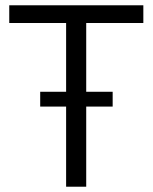

<svg xmlns="http://www.w3.org/2000/svg" viewBox="-20 -706 578 726"><path d="M230 0V-619H15V-686H522V-619H306V0ZM132 -303V-359H406V-303Z"/></svg>

Font: Archivo SemiCondensed Light
Style: Regular
Weight: 300
Width: 4
Designer: Hector Gatti
Foundry: Omnibus-Type
Version: Version 2.001